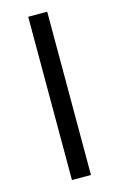

<svg xmlns="http://www.w3.org/2000/svg" viewBox="-112 -762 503 811"><g transform="rotate(-15 139.5 -357.0)"><path d="M98.1 0V-713.9H181.2V0Z"/></g></svg>

Font: Open Sans ACDW
Style: acdw
Weight: 400
Foundry: Ascender Corporation
Version: Version 1.10